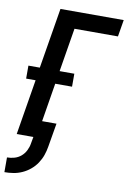

<svg xmlns="http://www.w3.org/2000/svg" viewBox="-102 -796 719 1079"><g transform="rotate(10 257.0 -256.0)"><path d="M2 223V139Q23 139 44 133Q65 127 81.5 113Q98 99 108 79Q118 59 121 39L128 0H33L85 -316H31V-390H96L153 -735H514L498 -639H250L209 -390H293V-316H197L161 -96H243L220 39Q216 64 207.5 88.5Q199 113 184 135.5Q169 158 148 175.5Q127 193 102.5 204Q78 215 52.5 219Q27 223 2 223Z"/></g></svg>

Font: Iosevka
Style: Bold Italic
Weight: 700
Italic angle: -9°
Monospace: yes
Designer: Belleve Invis
Foundry: Belleve Invis
Version: Version 32.5.0; ttfautohint (v1.8.4)